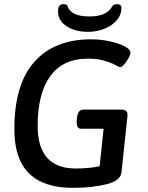

<svg xmlns="http://www.w3.org/2000/svg" viewBox="-20 -896 712 923"><path d="M49 -275Q49 -491 145.5 -599Q242 -707 417 -707Q463 -707 507 -697.5Q551 -688 579 -673.5Q607 -659 607 -643Q607 -628 588 -600.5Q569 -573 557 -573Q554 -573 532.5 -584.5Q511 -596 479 -605Q447 -614 402 -614Q283 -614 222 -530.5Q161 -447 161 -291Q161 -86 344 -86Q410 -86 459 -97L478 -277H370Q358 -277 353 -286Q348 -295 349 -315L350 -328Q354 -369 380 -369H563Q580 -369 587 -362Q594 -355 593 -340L564 -68Q560 -27 491 -10Q422 7 330 7Q190 7 119.5 -62.5Q49 -132 49 -275ZM259 -841Q259 -860 265.5 -868Q272 -876 285 -876Q295 -876 299.5 -873Q304 -870 307 -862Q313 -843 337.5 -830Q362 -817 411 -817Q492 -817 518 -863Q522 -870 527.5 -873Q533 -876 543 -876Q564 -876 564 -857Q564 -826 542.5 -800Q521 -774 484 -758.5Q447 -743 403 -743Q341 -743 300 -770Q259 -797 259 -841Z"/></svg>

Font: Asap-MediumItalic
Style: Italic
Weight: 500
Italic angle: -6°
Designer: Pablo Cosgaya
Foundry: Omnibus-Type
Version: Version 2.000; ttfautohint (v1.8)